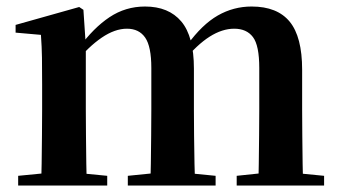

<svg xmlns="http://www.w3.org/2000/svg" viewBox="-20 -572 1048 592"><path d="M36 0V-29.9L141.6 -40.2H204.7L310.6 -29.9V0ZM106.2 0Q107.9 -25.5 108.4 -67.4Q108.9 -109.4 109.4 -154.8Q109.9 -200.3 109.9 -234.8V-311.2Q109.9 -360.7 109.4 -394.1Q108.9 -427.5 106.2 -464.5L28.1 -471.4V-495.2L224.2 -550.4L237.2 -541.7L244.6 -431V-428V-234.8Q244.6 -200.3 245.1 -154.8Q245.6 -109.4 246.1 -67.4Q246.6 -25.5 247.6 0ZM374.1 0V-29.9L476.5 -40.2H540.6L644.8 -29.9V0ZM442.9 0Q444.6 -25.5 445.1 -66.9Q445.6 -108.4 446.1 -153.8Q446.6 -199.3 446.6 -234.8V-362.5Q446.6 -428.5 427.7 -456Q408.7 -483.5 371.4 -483.5Q334.1 -483.5 293.6 -455.9Q253.1 -428.3 213.2 -379.4L208 -425.7H224.3Q268.5 -486.3 317.8 -519.1Q367.1 -551.9 427.1 -551.9Q500.1 -551.9 539 -505.8Q577.9 -459.6 577.9 -360.5V-234.8Q577.9 -199.3 578.4 -153.8Q578.9 -108.4 579.7 -66.9Q580.6 -25.5 581.6 0ZM709.8 0V-29.9L807.8 -40.2H873.8L979.3 -29.9V0ZM776.1 0Q777.4 -25.5 777.9 -66.9Q778.4 -108.4 778.9 -153.8Q779.4 -199.3 779.4 -234.8V-362.5Q779.4 -432 759.9 -457.7Q740.5 -483.5 702.1 -483.5Q665.1 -483.5 626.4 -459Q587.7 -434.5 545 -382.8L538.1 -433.9H557.7Q603.1 -496.4 651.5 -524.2Q700 -551.9 755.9 -551.9Q834.8 -551.9 873.2 -505.2Q911.6 -458.4 911.6 -357V-234.8Q911.6 -199.3 912.1 -153.8Q912.6 -108.4 913.1 -66.9Q913.6 -25.5 914.6 0Z"/></svg>

Font: Source Han Serif JP VF
Style: Regular
Weight: 250
Designer: Ryoko NISHIZUKA 西塚涼子 (kana & ideographs); Frank Grießhammer (Latin, Greek & Cyrillic); Wenlong ZHANG 张文龙 (bopomofo); San
Foundry: Adobe
Version: Version 2.001;hotconv 1.1.0;makeotfexe 2.6.0